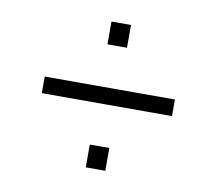

<svg xmlns="http://www.w3.org/2000/svg" viewBox="-58 -544 656 581"><g transform="rotate(10 270.0 -253.0)"><path d="M240 -407V-477H300V-407ZM70 -227V-278H470V-227ZM240 -29V-99H300V-29Z"/></g></svg>

Font: Saira Light
Style: Regular
Weight: 300
Designer: Hector Gatti with collaboration of the Omnibus-Type team
Foundry: Omnibus-Type
Version: Version 1.100; ttfautohint (v1.8.3)